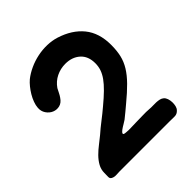

<svg xmlns="http://www.w3.org/2000/svg" viewBox="-195 -852 976 976"><g transform="rotate(-45 292.5 -364.5)"><path d="M158 -487Q143 -464 122.5 -459Q102 -454 83 -462Q64 -470 51.5 -488.5Q39 -507 41 -531Q42 -547 49 -566Q56 -585 66.5 -602.5Q77 -620 89.5 -635.5Q102 -651 115 -662Q139 -681 169.5 -695Q200 -709 233.5 -716Q267 -723 300.5 -722Q334 -721 363 -712Q443 -687 487 -633Q531 -579 531 -493Q531 -452 523.5 -419.5Q516 -387 497.5 -357Q479 -327 448.5 -296Q418 -265 373 -228Q358 -215 342 -202Q326 -189 310 -176Q305 -172 291 -164Q277 -156 266 -148Q255 -140 253 -133Q251 -126 269 -125Q291 -123 304 -124Q317 -125 339 -125Q365 -125 390 -126Q415 -127 440 -125Q450 -124 462 -124.5Q474 -125 486 -124.5Q498 -124 509 -121.5Q520 -119 528 -112Q536 -105 540 -93Q544 -81 544.5 -67.5Q545 -54 542 -41.5Q539 -29 532 -22Q519 -7 500 -7.5Q481 -8 464 -8H105Q95 -8 83.5 -7Q72 -6 63 -9Q45 -14 45.5 -28Q46 -42 46 -57Q46 -82 58 -103.5Q70 -125 88.5 -143.5Q107 -162 128 -178Q149 -194 167 -209Q193 -232 223 -255Q253 -278 280 -301Q315 -330 339.5 -354Q364 -378 379 -399Q394 -420 401 -440.5Q408 -461 408 -484Q408 -535 377 -562.5Q346 -590 298 -590Q263 -590 232.5 -575Q202 -560 182 -531Q176 -520 170.5 -508.5Q165 -497 158 -487Z"/></g></svg>

Font: Jua
Style: Regular
Weight: 400
Version: Version 1.001